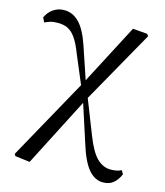

<svg xmlns="http://www.w3.org/2000/svg" viewBox="-111 -613 780 907"><g transform="rotate(15 279.5 -159.5)"><path d="M46 197 40 188 259 -207 200 -347Q182 -394 164 -419Q146 -444 125.5 -453.5Q105 -463 77 -463Q56 -463 41 -458.5Q26 -454 14 -448L3 -470Q16 -498 39 -513.5Q62 -529 92 -529Q133 -529 164.5 -497Q196 -465 220 -395L274 -235L427 -528L498 -522L505 -512L305 -157L371 11Q400 85 430 113.5Q460 142 496 142Q511 142 524.5 139.5Q538 137 549 131L559 149Q547 177 527.5 193.5Q508 210 477 210Q436 210 405 172.5Q374 135 349 53L290 -129L118 206Z"/></g></svg>

Font: Early Summer Mincho
Style: Regular
Weight: 400
Designer: GuiWonder
Version: Version 1.002